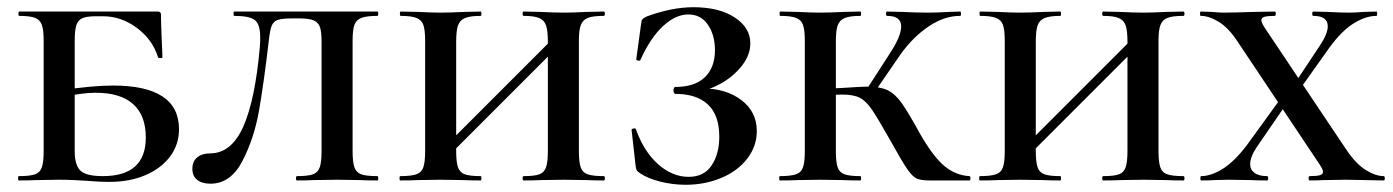

<svg xmlns="http://www.w3.org/2000/svg" viewBox="-20 -500 3861 532"><path d="M265 -12Q384 -12 384 -119Q384 -180 349 -211.5Q314 -243 245 -243Q207 -243 147 -230L144 -249Q234 -263 293 -263Q476 -263 476 -142Q476 -99 451 -66Q426 -33 382.5 -14.5Q339 4 283 4Q256 4 220 1Q206 0 186 -1Q166 -2 142 -2L81 -1Q63 0 32 0Q30 0 30 -6Q30 -12 32 -12Q63 -12 77 -17Q91 -22 96 -36.5Q101 -51 101 -81V-387Q101 -417 96 -431Q91 -445 77 -450.5Q63 -456 33 -456Q31 -456 31 -462Q31 -468 33 -468H417Q426 -468 426 -460Q426 -440 428 -392Q430 -352 430 -341Q430 -339 424.5 -339Q419 -339 418 -341Q403 -390 359.5 -422.5Q316 -455 265 -455H247Q220 -455 208 -449.5Q196 -444 191.5 -430Q187 -416 187 -386V-81Q187 -43 202.5 -27.5Q218 -12 265 -12Z M725 -389Q711 -269 697.5 -192.5Q684 -116 651.5 -53.5Q619 9 563 9Q540 9 526.5 -1.5Q513 -12 513 -32Q513 -53 526.5 -64Q540 -75 562 -75Q621 -75 654 -149Q687 -223 700 -370Q701 -380 701 -396Q701 -433 686 -444.5Q671 -456 629 -456Q627 -456 627 -462Q627 -468 629 -468H1026Q1028 -468 1028 -462Q1028 -456 1026 -456Q996 -456 981.5 -450.5Q967 -445 962 -431Q957 -417 957 -387V-81Q957 -51 962 -36.5Q967 -22 981 -17Q995 -12 1026 -12Q1028 -12 1028 -6Q1028 0 1026 0Q996 0 978 -1L915 -2L848 -1Q832 0 803 0Q800 0 800 -6Q800 -12 803 -12Q833 -12 847 -17Q861 -22 866 -36.5Q871 -51 871 -81V-385Q871 -412 866.5 -425Q862 -438 849 -443.5Q836 -449 810 -449H791Q762 -449 750 -445Q738 -441 733 -429Q728 -417 725 -389Z M1431 -456Q1428 -456 1428 -462Q1428 -468 1431 -468L1477 -467Q1517 -465 1542 -465Q1566 -465 1606 -467L1653 -468Q1656 -468 1656 -462Q1656 -456 1653 -456Q1623 -456 1609 -450.5Q1595 -445 1589.5 -431Q1584 -417 1584 -387V-81Q1584 -51 1589 -36.5Q1594 -22 1608.5 -17Q1623 -12 1653 -12Q1656 -12 1656 -6Q1656 0 1653 0Q1623 0 1606 -1L1542 -2L1478 -1Q1461 0 1431 0Q1428 0 1428 -6Q1428 -12 1431 -12Q1461 -12 1474.5 -17Q1488 -22 1493 -36.5Q1498 -51 1498 -81V-385Q1498 -415 1493 -429.5Q1488 -444 1474 -450Q1460 -456 1431 -456ZM1190 -71 1537 -418 1555 -400 1208 -53ZM1090 -456Q1088 -456 1088 -462Q1088 -468 1090 -468L1138 -467Q1178 -465 1200 -465Q1226 -465 1266 -467L1312 -468Q1314 -468 1314 -462Q1314 -456 1312 -456Q1283 -456 1268.5 -450Q1254 -444 1249 -429.5Q1244 -415 1244 -385V-81Q1244 -51 1249 -36.5Q1254 -22 1268 -17Q1282 -12 1312 -12Q1314 -12 1314 -6Q1314 0 1312 0Q1282 0 1265 -1L1200 -2L1138 -1Q1120 0 1089 0Q1087 0 1087 -6Q1087 -12 1089 -12Q1119 -12 1133.5 -17Q1148 -22 1153 -36.5Q1158 -51 1158 -81V-387Q1158 -417 1153 -431Q1148 -445 1133.5 -450.5Q1119 -456 1090 -456Z M1973 -121Q1973 -181 1941.5 -210.5Q1910 -240 1850 -240Q1849 -240 1847.5 -243Q1846 -246 1846 -250Q1846 -253 1847.5 -256Q1849 -259 1850 -259Q1905 -259 1933 -286Q1961 -313 1961 -361Q1961 -403 1941.5 -431.5Q1922 -460 1887 -460Q1852 -460 1817 -427.5Q1782 -395 1755 -335Q1754 -331 1748.5 -332Q1743 -333 1743 -336L1756 -431Q1757 -443 1760 -446.5Q1763 -450 1771 -454Q1841 -480 1901 -480Q1973 -480 2016 -451.5Q2059 -423 2059 -380Q2059 -347 2035 -317Q2011 -287 1976.5 -268Q1942 -249 1912 -247L1926 -255Q1992 -255 2034.5 -222.5Q2077 -190 2077 -137Q2077 -95 2050.5 -60.5Q2024 -26 1978.5 -7Q1933 12 1880 12Q1845 12 1810.5 3.5Q1776 -5 1755 -19Q1747 -24 1744.5 -28Q1742 -32 1741 -42L1730 -140Q1730 -143 1735.5 -144Q1741 -145 1742 -142Q1764 -80 1803.5 -45Q1843 -10 1888 -10Q1931 -10 1952 -42Q1973 -74 1973 -121Z M2448 -109Q2413 -171 2396.5 -195.5Q2380 -220 2362.5 -229Q2345 -238 2314 -238Q2305 -238 2271 -236L2270 -254Q2298 -256 2308 -256Q2370 -260 2383 -260Q2419 -260 2439.5 -250Q2460 -240 2478 -215Q2496 -190 2530 -128Q2567 -64 2598 -39Q2629 -14 2666 -12Q2669 -12 2669 -6Q2669 0 2666 0H2556Q2531 0 2519.5 -5.5Q2508 -11 2493.5 -32Q2479 -53 2448 -109ZM2141 -12Q2171 -12 2185.5 -17Q2200 -22 2205 -36.5Q2210 -51 2210 -81V-387Q2210 -417 2205 -431Q2200 -445 2185.5 -450.5Q2171 -456 2142 -456Q2140 -456 2140 -462Q2140 -468 2142 -468L2190 -467Q2230 -465 2252 -465Q2278 -465 2318 -467L2364 -468Q2366 -468 2366 -462Q2366 -456 2364 -456Q2335 -456 2320.5 -450Q2306 -444 2301 -429.5Q2296 -415 2296 -385V-81Q2296 -51 2301 -36.5Q2306 -22 2320 -17Q2334 -12 2364 -12Q2366 -12 2366 -6Q2366 0 2364 0Q2334 0 2317 -1L2252 -2L2190 -1Q2172 0 2141 0Q2139 0 2139 -6Q2139 -12 2141 -12ZM2378 -247 2445 -351Q2477 -399 2477 -427Q2477 -456 2438 -456Q2435 -456 2435 -462Q2435 -468 2438 -468L2479 -467Q2519 -465 2552 -465Q2577 -465 2609 -467L2640 -468Q2643 -468 2643 -462Q2643 -456 2640 -456Q2597 -456 2553.5 -427Q2510 -398 2475 -349L2400 -240Z M3037 -456Q3034 -456 3034 -462Q3034 -468 3037 -468L3083 -467Q3123 -465 3148 -465Q3172 -465 3212 -467L3259 -468Q3262 -468 3262 -462Q3262 -456 3259 -456Q3229 -456 3215 -450.5Q3201 -445 3195.5 -431Q3190 -417 3190 -387V-81Q3190 -51 3195 -36.5Q3200 -22 3214.5 -17Q3229 -12 3259 -12Q3262 -12 3262 -6Q3262 0 3259 0Q3229 0 3212 -1L3148 -2L3084 -1Q3067 0 3037 0Q3034 0 3034 -6Q3034 -12 3037 -12Q3067 -12 3080.5 -17Q3094 -22 3099 -36.5Q3104 -51 3104 -81V-385Q3104 -415 3099 -429.5Q3094 -444 3080 -450Q3066 -456 3037 -456ZM2796 -71 3143 -418 3161 -400 2814 -53ZM2696 -456Q2694 -456 2694 -462Q2694 -468 2696 -468L2744 -467Q2784 -465 2806 -465Q2832 -465 2872 -467L2918 -468Q2920 -468 2920 -462Q2920 -456 2918 -456Q2889 -456 2874.5 -450Q2860 -444 2855 -429.5Q2850 -415 2850 -385V-81Q2850 -51 2855 -36.5Q2860 -22 2874 -17Q2888 -12 2918 -12Q2920 -12 2920 -6Q2920 0 2918 0Q2888 0 2871 -1L2806 -2L2744 -1Q2726 0 2695 0Q2693 0 2693 -6Q2693 -12 2695 -12Q2725 -12 2739.5 -17Q2754 -22 2759 -36.5Q2764 -51 2764 -81V-387Q2764 -417 2759 -431Q2754 -445 2739.5 -450.5Q2725 -456 2696 -456Z M3444 -45Q3444 -30 3456 -21Q3468 -12 3491 -12Q3494 -12 3494 -6Q3494 0 3491 0Q3463 0 3447 -1L3383 -2L3344 -1Q3333 0 3308 0Q3306 0 3306 -6Q3306 -12 3308 -12Q3336 -12 3368.5 -32.5Q3401 -53 3435 -98L3538 -240L3558 -232L3462 -92Q3444 -65 3444 -45ZM3659 -427Q3659 -456 3619 -456Q3616 -456 3616 -462Q3616 -468 3619 -468L3659 -467Q3693 -465 3719 -465Q3736 -465 3758 -467L3794 -468Q3796 -468 3796 -462Q3796 -456 3794 -456Q3765 -456 3732 -436Q3699 -416 3665 -370L3569 -235L3551 -244L3638 -375Q3659 -407 3659 -427ZM3814 0 3710 -2 3647 -1Q3633 0 3609 0Q3606 0 3606 -6Q3606 -12 3609 -12Q3628 -12 3637 -14.5Q3646 -17 3646 -24Q3646 -31 3632 -51L3409 -385Q3384 -423 3357 -439.5Q3330 -456 3307 -456Q3305 -456 3305 -462Q3305 -468 3307 -468L3338 -467Q3360 -465 3369 -465Q3396 -465 3456 -467L3512 -468Q3515 -468 3515 -462Q3515 -456 3512 -456Q3493 -456 3484 -453.5Q3475 -451 3475 -444Q3475 -436 3489 -416L3712 -83Q3738 -45 3765 -28.5Q3792 -12 3814 -12Q3817 -12 3817 -6Q3817 0 3814 0Z"/></svg>

Font: Cormorant SC SemiBold
Style: Regular
Weight: 600
Designer: Christian Thalmann (Catharsis Fonts)
Foundry: Catharsis Fonts
Version: Version 4.000